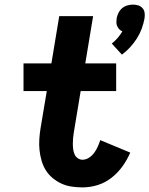

<svg xmlns="http://www.w3.org/2000/svg" viewBox="-20 -805 648 833"><path d="M509 -568 465 -616Q479 -627 490.5 -640.5Q502 -654 511 -669Q503 -672 497.5 -678Q492 -684 488.5 -691.5Q485 -699 485 -707.5Q485 -716 486 -725Q488 -737 494 -749Q500 -761 510 -769.5Q520 -778 532.5 -781.5Q545 -785 557 -785Q569 -785 580 -781.5Q591 -778 598.5 -769.5Q606 -761 607.5 -749Q609 -737 607 -725Q603 -703 595 -681Q587 -659 574 -638.5Q561 -618 544.5 -600Q528 -582 509 -568ZM338 8Q314 8 290.5 4.5Q267 1 246.5 -8.5Q226 -18 208.5 -32.5Q191 -47 179 -66Q167 -85 160.5 -107.5Q154 -130 151.5 -153Q149 -176 150.5 -200.5Q152 -225 156 -249L183 -410H82V-530H203L237 -735H384L350 -530H484V-410H330L300 -229Q298 -217 297 -205Q296 -193 296 -181Q296 -169 297.5 -157.5Q299 -146 303.5 -135.5Q308 -125 317.5 -118.5Q327 -112 338 -112Q353 -112 366.5 -121Q380 -130 389 -142.5Q398 -155 404 -168.5Q410 -182 415 -197L545 -143Q532 -112 511.5 -83.5Q491 -55 463.5 -33.5Q436 -12 403.5 -2Q371 8 338 8Z"/></svg>

Font: Iosevka Curly Slab HvEx
Style: Italic
Weight: 900
Width: 7
Italic angle: -9°
Monospace: yes
Designer: Belleve Invis
Foundry: Belleve Invis
Version: Version 11.1.0; ttfautohint (v1.8.3)